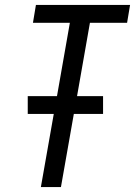

<svg xmlns="http://www.w3.org/2000/svg" viewBox="-20 -755 545 775"><path d="M145 0 197 -295H92V-367H210L262 -663H113L125 -735H505L493 -663H343L291 -367H396V-295H278L226 0Z"/></svg>

Font: Iosevka SS08
Style: Italic
Weight: 400
Italic angle: -10°
Monospace: yes
Designer: Belleve Invis
Foundry: Belleve Invis
Version: 2.1.0; ttfautohint (v1.8.2)